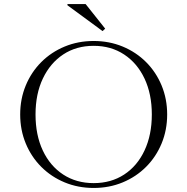

<svg xmlns="http://www.w3.org/2000/svg" viewBox="-20 -917 928 951"><path d="M80 -350Q80 -427 107.5 -493.5Q135 -560 184.5 -609.5Q234 -659 300.5 -686.5Q367 -714 444 -714Q521 -714 587.5 -686.5Q654 -659 703.5 -609.5Q753 -560 780.5 -493.5Q808 -427 808 -350Q808 -273 780.5 -206.5Q753 -140 703.5 -90.5Q654 -41 587.5 -13.5Q521 14 444 14Q367 14 300.5 -13.5Q234 -41 184.5 -90.5Q135 -140 107.5 -206.5Q80 -273 80 -350ZM156 -350Q156 -248 192 -171.5Q228 -95 293 -52.5Q358 -10 444 -10Q530 -10 595 -52.5Q660 -95 696 -172Q732 -249 732 -350Q732 -451 696 -527.5Q660 -604 595 -647Q530 -690 444 -690Q358 -690 293.5 -647.5Q229 -605 192.5 -528.5Q156 -452 156 -350ZM501 -775 488 -763 314 -891V-897H404Z"/></svg>

Font: Aboreto
Style: Regular
Weight: 400
Designer: Dominik Jáger
Foundry: Dominik Jáger
Version: Version 1.001; ttfautohint (v1.8.4.7-5d5b)